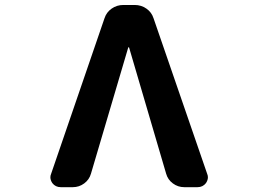

<svg xmlns="http://www.w3.org/2000/svg" viewBox="-20 -776 1040 776"><path d="M724.6 -19.5Q699.2 -19.5 678.7 -34.7Q658.2 -49.8 651.4 -74.2L502 -583Q502 -585 500 -585Q498 -585 498 -583L347.7 -74.2Q340.8 -49.8 320.3 -34.7Q299.8 -19.5 274.4 -19.5H225.6Q204.1 -19.5 191.4 -36.1Q183.6 -47.9 183.6 -59.6Q183.6 -66.4 186.5 -73.2L402.3 -702.1Q410.2 -726.6 431.2 -741.2Q452.1 -755.9 478.5 -755.9H524.4Q550.8 -755.9 571.8 -741.2Q592.8 -726.6 600.6 -702.1L817.4 -73.2Q820.3 -66.4 820.3 -59.6Q820.3 -47.9 812.5 -36.1Q799.8 -19.5 778.3 -19.5Z"/></svg>

Font: Rounded Mgen+ 2m bold
Style: Bold
Weight: 700
Designer: [Source Han Sans]
Ryoko NISHIZUKA  (kana & ideographs); Paul D. Hunt (Latin, Greek & Cyrillic); Wenlong ZHANG  (bopomofo
Version: Version 1.059.20150602